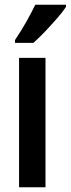

<svg xmlns="http://www.w3.org/2000/svg" viewBox="-20 -786 297 806"><path d="M171 0H60V-543H171ZM257 -757Q244 -737 220 -709.5Q196 -682 169.5 -654Q143 -626 120 -606H43V-618Q70 -658 91 -695.5Q112 -733 128 -766H257Z"/></svg>

Font: Noto Sans Lao UI ExtCond SemBd
Style: Regular
Weight: 600
Width: 2
Designer: Monotype Design Team
Foundry: Monotype Imaging Inc.
Version: Version 2.000; ttfautohint (v1.8.4.7-5d5b)